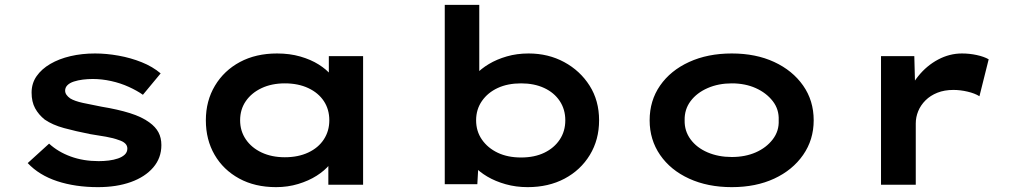

<svg xmlns="http://www.w3.org/2000/svg" viewBox="-20 -760 4177 790"><path d="M383 10Q290 10 215.5 -14.5Q141 -39 94 -89L182 -169Q219 -135 271 -116Q323 -97 386 -97Q407 -97 427.5 -99.5Q448 -102 465.5 -108Q483 -114 493.5 -124Q504 -134 504 -149Q504 -173 468 -184Q447 -192 416 -197.5Q385 -203 352 -208Q291 -220 243.5 -233Q196 -246 164 -268Q139 -288 124.5 -314.5Q110 -341 110 -379Q110 -417 130.5 -446.5Q151 -476 187 -497Q223 -518 270 -529Q317 -540 371 -540Q418 -540 468 -531Q518 -522 563 -504Q608 -486 641 -458L568 -370Q544 -387 510 -402.5Q476 -418 437.5 -426.5Q399 -435 362 -435Q341 -435 321 -432.5Q301 -430 284 -424.5Q267 -419 257.5 -409.5Q248 -400 248 -387Q248 -378 253.5 -370Q259 -362 269 -355Q287 -344 321.5 -336.5Q356 -329 398 -321Q465 -310 514.5 -294.5Q564 -279 595 -256Q620 -238 632 -215.5Q644 -193 644 -163Q644 -110 610.5 -71Q577 -32 518.5 -11Q460 10 383 10Z M1116 10Q1029 10 964 -25.5Q899 -61 863 -123Q827 -185 827 -265Q827 -345 864.5 -407.5Q902 -470 967.5 -505Q1033 -540 1120 -540Q1172 -540 1215.5 -527.5Q1259 -515 1291.5 -494.5Q1324 -474 1344 -449.5Q1364 -425 1368 -402L1333 -400V-529H1474V0H1331V-141L1360 -134Q1357 -108 1336.5 -83Q1316 -58 1283 -37Q1250 -16 1207 -3Q1164 10 1116 10ZM1152 -113Q1207 -113 1248.5 -132.5Q1290 -152 1312.5 -186.5Q1335 -221 1335 -265Q1335 -310 1312.5 -344Q1290 -378 1248.5 -397.5Q1207 -417 1152 -417Q1098 -417 1056.5 -397.5Q1015 -378 991.5 -344Q968 -310 968 -265Q968 -221 991.5 -186.5Q1015 -152 1056.5 -132.5Q1098 -113 1152 -113Z M2151 10Q2103 10 2060.5 -2Q2018 -14 1985 -33.5Q1952 -53 1931 -76.5Q1910 -100 1904 -121L1951 -126L1944 -2H1810V-740H1952V-405L1910 -409Q1917 -431 1938 -454Q1959 -477 1991.5 -496.5Q2024 -516 2065.5 -528Q2107 -540 2155 -540Q2236 -540 2301.5 -504.5Q2367 -469 2406 -407.5Q2445 -346 2445 -265Q2445 -185 2407 -122.5Q2369 -60 2303 -25Q2237 10 2151 10ZM2124 -112Q2179 -112 2219.5 -131.5Q2260 -151 2283 -185.5Q2306 -220 2306 -265Q2306 -310 2283 -344.5Q2260 -379 2219 -398Q2178 -417 2124 -417Q2069 -417 2028 -398Q1987 -379 1963 -344.5Q1939 -310 1939 -265Q1939 -220 1963 -185.5Q1987 -151 2028 -131.5Q2069 -112 2124 -112Z M2991 10Q2892 10 2815.5 -25Q2739 -60 2696 -122.5Q2653 -185 2653 -265Q2653 -346 2696 -408Q2739 -470 2815.5 -505Q2892 -540 2991 -540Q3090 -540 3165.5 -505Q3241 -470 3284.5 -408Q3328 -346 3328 -265Q3328 -185 3284.5 -122.5Q3241 -60 3165.5 -25Q3090 10 2991 10ZM2991 -114Q3046 -114 3089.5 -133Q3133 -152 3159.5 -186.5Q3186 -221 3184 -265Q3186 -310 3159.5 -344Q3133 -378 3089.5 -397.5Q3046 -417 2991 -417Q2936 -417 2891.5 -397.5Q2847 -378 2821.5 -344Q2796 -310 2797 -265Q2796 -221 2821.5 -186.5Q2847 -152 2891.5 -133Q2936 -114 2991 -114Z M3605 0V-529H3742L3747 -340L3708 -351Q3723 -403 3758 -446.5Q3793 -490 3840 -515Q3887 -540 3938 -540Q3969 -540 3999 -533.5Q4029 -527 4048 -516L4010 -364Q3991 -376 3961 -383Q3931 -390 3903 -390Q3866 -390 3837 -378.5Q3808 -367 3788 -347Q3768 -327 3758 -302.5Q3748 -278 3748 -252V0Z"/></svg>

Font: Lexend Peta SemiBold
Style: Regular
Weight: 600
Designer: Bonnie Shaver-Troup, Thomas Jockin
Foundry: Lexend
Version: Version 1.007